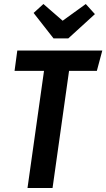

<svg xmlns="http://www.w3.org/2000/svg" viewBox="-20 -945 534 965"><path d="M411.1 -924.8 457 -874 323.2 -752H249L148.9 -879.9L198.2 -924.8L294.9 -840.8ZM494.1 -690.9 466.8 -588.9H327.1L244.1 0H118.2L201.2 -588.9H53.2L66.9 -690.9Z"/></svg>

Font: Fira Sans Compressed Medium
Style: Italic
Weight: 500
Width: 3
Italic angle: -8°
Designer: Carrois Corporate & Edenspiekermann AG
Foundry: Carrois Corporate GbR & Edenspiekermann AG
Version: Version 4.203;PS 004.203;hotconv 1.0.88;makeotf.lib2.5.64775